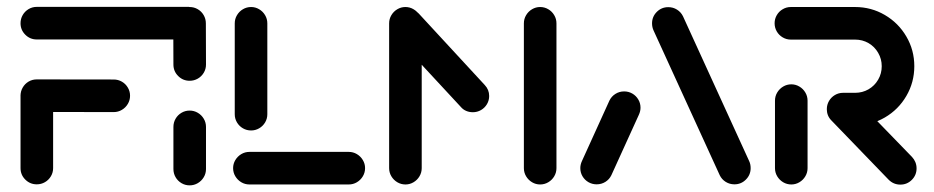

<svg xmlns="http://www.w3.org/2000/svg" viewBox="-20 -539 2728 561"><path d="M135.2 -262.2V-47.8Q135.2 -34.8 128.7 -23.9Q122.2 -13 111.3 -6.7Q100.4 -0.4 87.4 -0.4Q67.8 -0.4 53.9 -14.3Q40 -28.1 40 -47.8V-262.2ZM360 -259.3Q360 -246.3 353.5 -235.4Q347 -224.4 336.1 -218Q325.2 -211.5 312.2 -211.5L87.4 -211.9Q67.8 -211.9 53.9 -225.7Q40 -239.6 40 -259.3Q40 -272.2 46.3 -283.1Q52.6 -294.1 63.5 -300.6Q74.4 -307 87.4 -307L312.2 -306.7Q325.2 -306.7 336.1 -300.4Q347 -294.1 353.5 -283.1Q360 -272.2 360 -259.3ZM534.1 2.6Q521.1 2.6 510.2 -3.9Q499.3 -10.4 493 -21.3Q486.7 -32.2 486.7 -45.2V-168.1Q486.7 -181.1 493 -192Q499.3 -203 510.2 -209.4Q521.1 -215.9 534.1 -215.9Q547 -215.9 558 -209.4Q568.9 -203 575.4 -192Q581.9 -181.1 581.9 -168.1V-45.2Q581.9 -32.2 575.4 -21.3Q568.9 -10.4 558 -3.9Q547 2.6 534.1 2.6ZM40 -471.1Q40 -484.1 46.3 -495Q52.6 -505.9 63.5 -512.4Q74.4 -518.9 87.4 -518.9H532.6V-423.7H87.4Q67.8 -423.7 53.9 -437.6Q40 -451.5 40 -471.1ZM534.1 -303Q514.4 -303 500.6 -316.9Q486.7 -330.7 486.7 -350.4L486.3 -470.7Q486.3 -483.7 492.8 -494.6Q499.3 -505.6 510.2 -512Q521.1 -518.5 534.1 -518.5Q547 -518.5 558 -512Q568.9 -505.6 575.2 -494.6Q581.5 -483.7 581.5 -470.7L581.9 -350.4Q581.9 -337.4 575.4 -326.5Q568.9 -315.6 558 -309.3Q547 -303 534.1 -303Z M1046.7 -47.8Q1046.7 -34.8 1040.2 -23.9Q1033.7 -13 1022.8 -6.5Q1011.9 0 998.9 0H708.9Q695.9 0 685 -6.5Q674.1 -13 667.6 -23.9Q661.1 -34.8 661.1 -47.8Q661.1 -60.4 667.6 -71.3Q674.1 -82.2 685 -88.7Q695.9 -95.2 708.9 -95.2H998.9Q1011.9 -95.2 1022.8 -88.7Q1033.7 -82.2 1040.2 -71.3Q1046.7 -60.4 1046.7 -47.8ZM713.7 -157.8Q700.7 -157.8 689.8 -164.1Q678.9 -170.4 672.4 -181.3Q665.9 -192.2 665.9 -205.2V-470.7Q665.9 -483.7 672.4 -494.6Q678.9 -505.6 689.8 -512Q700.7 -518.5 713.7 -518.5Q726.3 -518.5 737.2 -512Q748.1 -505.6 754.6 -494.6Q761.1 -483.7 761.1 -470.7V-205.2Q761.1 -192.2 754.6 -181.3Q748.1 -170.4 737.2 -164.1Q726.3 -157.8 713.7 -157.8Z M1164.4 -518.5Q1177.4 -518.5 1188.3 -512Q1199.3 -505.6 1205.7 -494.6Q1212.2 -483.7 1212.2 -470.7V-47.8Q1212.2 -34.8 1205.7 -23.9Q1199.3 -13 1188.3 -6.5Q1177.4 0 1164.8 0Q1151.9 0 1140.9 -6.5Q1130 -13 1123.5 -23.9Q1117 -34.8 1117 -47.8V-470.7Q1117 -483.7 1123.5 -494.6Q1130 -505.6 1140.9 -512Q1151.9 -518.5 1164.4 -518.5ZM1409.3 -258.5Q1409.3 -245.6 1402.8 -234.6Q1396.3 -223.7 1385.4 -217.4Q1374.4 -211.1 1361.5 -211.1Q1351.1 -211.1 1342 -215Q1333 -218.9 1326.7 -226.3L1134.1 -434.1Q1121.1 -447.8 1121.1 -466.7Q1121.1 -479.6 1127.6 -490.6Q1134.1 -501.5 1145 -508Q1155.9 -514.4 1168.9 -514.4Q1178.9 -514.4 1187.8 -510.4Q1196.7 -506.3 1203.7 -499.3L1396.3 -290.7Q1409.3 -277 1409.3 -258.5ZM1558.1 -518.5Q1571.1 -518.5 1582 -512Q1593 -505.6 1599.4 -494.6Q1605.9 -483.7 1605.9 -470.7V-47.8Q1605.9 -34.8 1599.4 -23.9Q1593 -13 1582 -6.5Q1571.1 0 1558.1 0Q1545.6 0 1534.6 -6.5Q1523.7 -13 1517.2 -23.9Q1510.7 -34.8 1510.7 -47.8V-470.7Q1510.7 -483.7 1517.2 -494.6Q1523.7 -505.6 1534.6 -512Q1545.6 -518.5 1558.1 -518.5Z M1723.3 -0.4Q1710.4 -0.4 1699.4 -6.7Q1688.5 -13 1682 -23.9Q1675.6 -34.8 1675.6 -47.8Q1675.6 -58.1 1680.4 -68.5L1760.7 -245.2Q1766.7 -257.4 1778.1 -264.6Q1789.6 -271.9 1803.7 -271.9Q1816.7 -271.9 1827.6 -265.6Q1838.5 -259.3 1845 -248.3Q1851.5 -237.4 1851.5 -224.4Q1851.5 -214.1 1846.7 -203.7L1766.3 -27Q1760.4 -14.8 1748.9 -7.6Q1737.4 -0.4 1723.3 -0.4ZM2173.3 -47.8Q2173.3 -28.1 2159.4 -14.3Q2145.6 -0.4 2125.9 -0.4Q2111.9 -0.4 2100.4 -7.6Q2088.9 -14.8 2083 -27L1889.6 -450Q1885.2 -459.6 1885.2 -470.7Q1885.2 -490.4 1899.1 -504.3Q1913 -518.1 1932.6 -518.1Q1946.7 -518.1 1958.1 -510.9Q1969.6 -503.7 1975.6 -491.5L2168.9 -68.5Q2173.3 -59.3 2173.3 -47.8Z M2292.2 0Q2279.3 0 2268.3 -6.5Q2257.4 -13 2250.9 -23.9Q2244.4 -34.8 2244.4 -47.8V-244.8Q2244.4 -257.8 2250.9 -268.7Q2257.4 -279.6 2268.3 -286.1Q2279.3 -292.6 2292.2 -292.6Q2304.8 -292.6 2315.7 -286.1Q2326.7 -279.6 2333.1 -268.7Q2339.6 -257.8 2339.6 -244.8V-47.8Q2339.6 -34.8 2333.1 -23.9Q2326.7 -13 2315.7 -6.5Q2304.8 0 2292.2 0ZM2658.1 -47Q2658.1 -27.4 2644.3 -13.5Q2630.4 0.4 2610.7 0.4Q2590.7 0.4 2576.3 -14.1L2409.3 -187Q2395.9 -200.4 2395.9 -220Q2395.9 -233 2402.2 -243.9Q2408.5 -254.8 2419.4 -261.3Q2430.4 -267.8 2443.3 -267.8Q2453 -267.8 2461.9 -263.9Q2470.7 -260 2477.4 -253L2644.8 -80.4Q2651.1 -73.7 2654.6 -65.2Q2658.1 -56.7 2658.1 -47ZM2395.9 -220.4Q2395.9 -233 2402.2 -243.9Q2408.5 -254.8 2419.4 -261.3Q2430.4 -267.8 2443.3 -267.8H2478.5Q2500 -267.8 2517.8 -278.1Q2535.6 -288.5 2545.9 -306.3Q2556.3 -324.1 2556.3 -345.6Q2556.3 -366.7 2545.9 -384.6Q2535.6 -402.6 2517.8 -413Q2500 -423.3 2478.5 -423.3H2290.7Q2277.8 -423.3 2266.9 -429.8Q2255.9 -436.3 2249.6 -447.2Q2243.3 -458.1 2243.3 -471.1Q2243.3 -483.7 2249.6 -494.6Q2255.9 -505.6 2266.9 -512Q2277.8 -518.5 2290.7 -518.5H2478.5Q2525.6 -518.5 2565.4 -495.2Q2605.2 -471.9 2628.3 -432.2Q2651.5 -392.6 2651.5 -345.6Q2651.5 -298.5 2628.3 -258.7Q2605.2 -218.9 2565.4 -195.7Q2525.6 -172.6 2478.5 -172.6H2443.3Q2430.4 -172.6 2419.4 -179.1Q2408.5 -185.6 2402.2 -196.5Q2395.9 -207.4 2395.9 -220.4Z"/></svg>

Font: 26F Galaxy Sans Extra Bold
Style: Regular
Weight: 800
Designer: C₂₉H₂₅N₃O₅
Version: Version 1.100